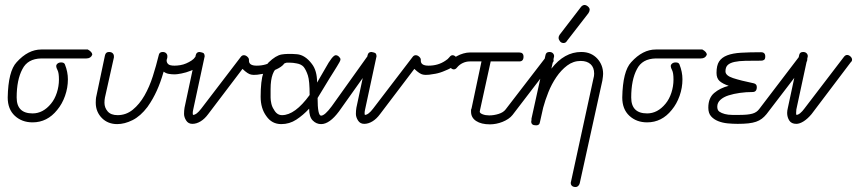

<svg xmlns="http://www.w3.org/2000/svg" viewBox="-20 -506 3446 772"><path d="M226 -255Q238 -255 241 -247Q253 -217 253 -187Q253 -153 241.5 -120.5Q230 -88 210 -64Q170 -14 111 -14Q68 -14 39.5 -40.5Q11 -67 11 -114Q13 -220 47 -256Q93 -307 146 -307H333Q351 -297 351 -286Q345 -271 327 -271H146Q91 -270 70 -228Q47 -185 47 -114Q47 -50 111 -50Q153 -50 185 -89Q200 -107 208.5 -133Q217 -159 217 -186Q217 -213 211.5 -223.5Q206 -234 206 -240Q206 -246 211.5 -250.5Q217 -255 226 -255Z M402 -283Q405 -297 418 -297Q428 -297 433 -292Q438 -287 438 -280Q438 -279 438 -277.5Q438 -276 438 -275L402 -114Q400 -104 400 -93Q400 -73 413 -58Q426 -43 453 -43Q487 -43 514 -65Q541 -87 561 -122Q581 -157 594.5 -199.5Q608 -242 618 -283Q620 -297 634 -297Q643 -297 648 -292Q653 -287 653 -280Q653 -273 651.5 -269.5Q650 -266 650 -263Q650 -254 656.5 -248Q663 -242 682 -242Q692 -242 704.5 -244Q717 -246 728.5 -251Q740 -256 750 -262.5Q760 -269 765 -277Q771 -285 778 -285Q784 -285 790.5 -279Q797 -273 797 -267Q797 -253 782.5 -241.5Q768 -230 748 -222Q728 -214 709.5 -210.5Q691 -207 683 -207Q670 -207 658.5 -209Q647 -211 638 -218Q631 -194 624.5 -176Q618 -158 610.5 -141.5Q603 -125 594 -109Q585 -93 573 -76Q545 -39 513 -23Q481 -7 451 -7Q433 -7 417.5 -13Q402 -19 390 -31Q378 -43 371.5 -58.5Q365 -74 365 -93Q365 -100 365.5 -107Q366 -114 368 -122Z M981 -262Q981 -242 1012 -242Q1051 -242 1080 -262Q1090 -268 1096 -276Q1102 -284 1108.5 -284Q1115 -284 1121.5 -278Q1128 -272 1128 -266Q1128 -241 1079 -222Q1059 -213 1040 -209.5Q1021 -206 1014 -205.5Q1007 -205 1002 -205Q1000 -205 998 -205Q994 -205 990 -206Q977 -208 955 -229L817 -47Q803 -28 786.5 -18Q770 -8 753.5 -8Q737 -8 728.5 -21.5Q720 -35 720 -48Q720 -61 722 -73L767 -284Q770 -297 782 -297Q782 -297 783 -297Q795 -295 799 -292Q803 -287 803 -280L757 -66Q755 -57 755 -52Q755 -47 756 -44Q770 -44 789 -69L948 -277Q953 -284 960.5 -284Q968 -284 974.5 -278Q981 -272 981 -266Z M1114 -43Q1166 -43 1225 -124Q1225 -181 1218 -202.5Q1211 -224 1201 -237Q1191 -248 1173 -251Q1158 -254 1146 -254Q1139 -254 1133 -254Q1128 -254 1102 -240Q1068 -221 1068 -148Q1068 -140 1068 -132Q1068 -124 1068 -113.5Q1068 -103 1071 -89.5Q1074 -76 1081 -66Q1093 -43 1114 -43ZM1257 -112Q1257 -41 1271 -41Q1286 -41 1314 -79L1454 -275Q1459 -283 1467 -283Q1475 -283 1481 -277.5Q1487 -272 1487 -266Q1487 -261 1483 -255L1343 -58Q1305 -7 1271 -7Q1252 -7 1237.5 -21.5Q1223 -36 1223 -69Q1199 -43 1171.5 -25Q1144 -7 1111 -7Q1073 -7 1051 -39Q1028 -70 1028 -117Q1028 -181 1039 -214Q1044 -238 1060 -255Q1089 -283 1112.5 -287Q1136 -291 1174 -288Q1207 -285 1234 -249Q1255 -222 1255 -174L1288 -231Q1317 -284 1330 -284Q1337 -284 1343 -278Q1349 -272 1349 -267.5Q1349 -263 1345 -256Q1341 -249 1335 -239L1322 -218Q1315 -206 1305 -191Z M1672 -262Q1672 -242 1703 -242Q1742 -242 1771 -262Q1781 -268 1787 -276Q1793 -284 1799.5 -284Q1806 -284 1812.5 -278Q1819 -272 1819 -266Q1819 -241 1770 -222Q1750 -213 1731 -209.5Q1712 -206 1705 -205.5Q1698 -205 1693 -205Q1691 -205 1689 -205Q1685 -205 1681 -206Q1668 -208 1646 -229L1508 -47Q1494 -28 1477.5 -18Q1461 -8 1444.5 -8Q1428 -8 1419.5 -21.5Q1411 -35 1411 -48Q1411 -61 1413 -73L1458 -284Q1461 -297 1473 -297Q1473 -297 1474 -297Q1486 -295 1490 -292Q1494 -287 1494 -280L1448 -66Q1446 -57 1446 -52Q1446 -47 1447 -44Q1461 -44 1480 -69L1639 -277Q1644 -284 1651.5 -284Q1659 -284 1665.5 -278Q1672 -272 1672 -266Z M1953 -259 1910 -63 1909 -57Q1909 -51 1920.5 -46.5Q1932 -42 1947 -42Q1966 -42 1985 -48Q2004 -54 2013 -66L2173 -274Q2178 -282 2186 -282Q2194 -282 2200 -276Q2206 -270 2206 -263Q2206 -257 2201 -253L2041 -44Q2034 -35 2023.5 -28Q2013 -21 2000.5 -16Q1988 -11 1975 -8.5Q1962 -6 1950 -6Q1915 -6 1894.5 -19.5Q1874 -33 1874 -57V-63Q1874 -67 1876 -70L1916 -259H1869Q1854 -259 1840.5 -252.5Q1827 -246 1818 -235Q1812 -227 1805 -227Q1798 -227 1792.5 -233Q1787 -239 1787 -245Q1787 -255 1795.5 -264Q1804 -273 1816.5 -280Q1829 -287 1843 -291Q1857 -295 1869 -295H2068Q2085 -295 2085 -278Q2085 -259 2068 -259Z M2311 231Q2309 238 2304.5 242Q2300 246 2295 246Q2285 246 2280 241.5Q2275 237 2275 230Q2275 226 2276 224L2366 -190Q2369 -200 2369 -210Q2369 -235 2354.5 -248Q2340 -261 2315 -261Q2285 -261 2260.5 -242.5Q2236 -224 2217 -196Q2198 -168 2185 -135.5Q2172 -103 2164 -73L2151 -15Q2150 -8 2146 -5Q2142 -2 2136 -2Q2125 -2 2120.5 -6Q2116 -10 2116 -17Q2116 -21 2117 -22V-29L2173 -283Q2175 -297 2189 -297Q2198 -297 2203 -292Q2208 -287 2208 -280Q2208 -279 2207.5 -277.5Q2207 -276 2207 -275L2197 -230Q2249 -297 2317 -297Q2338 -297 2354 -290Q2370 -283 2381.5 -270.5Q2393 -258 2399 -242.5Q2405 -227 2405 -209Q2405 -201 2402 -182ZM2260 -342Q2255 -333 2246 -333Q2237 -333 2231.5 -340Q2226 -347 2226 -354Q2226 -360 2230 -366L2316 -478Q2319 -482 2323 -484Q2327 -486 2330 -486Q2337 -486 2344 -480Q2351 -474 2351 -467Q2351 -461 2346 -453Z M2697 -255Q2709 -255 2712 -247Q2724 -217 2724 -187Q2724 -153 2712.5 -120.5Q2701 -88 2681 -64Q2641 -14 2582 -14Q2539 -14 2510.5 -40.5Q2482 -67 2482 -114Q2484 -220 2518 -256Q2564 -307 2617 -307H2804Q2822 -297 2822 -286Q2816 -271 2798 -271H2617Q2562 -270 2541 -228Q2518 -185 2518 -114Q2518 -50 2582 -50Q2624 -50 2656 -89Q2671 -107 2679.5 -133Q2688 -159 2688 -186Q2688 -213 2682.5 -223.5Q2677 -234 2677 -240Q2677 -246 2682.5 -250.5Q2688 -255 2697 -255Z M3040 -296Q3057 -296 3057 -279Q3057 -269 3052.5 -265.5Q3048 -262 3040 -262Q3004 -262 2977.5 -261.5Q2951 -261 2933 -257Q2915 -253 2906 -244.5Q2897 -236 2897 -219Q2897 -202 2927.5 -192Q2958 -182 3011 -171Q3023 -168 3023 -156Q3023 -136 3006 -136Q2980 -136 2955 -132.5Q2930 -129 2909.5 -122.5Q2889 -116 2876.5 -104.5Q2864 -93 2864 -77Q2864 -63 2872.5 -57Q2881 -51 2894.5 -47.5Q2908 -44 2924 -44Q2940 -44 2955 -44Q2987 -44 3005 -49Q3023 -54 3033 -68L3193 -278Q3199 -286 3206 -286Q3213 -286 3219.5 -280Q3226 -274 3226 -267Q3226 -260 3222 -256L3062 -47Q3053 -36 3043 -28.5Q3033 -21 3020 -16.5Q3007 -12 2989 -10Q2971 -8 2946 -8Q2926 -8 2905.5 -10Q2885 -12 2867.5 -19Q2850 -26 2839 -38.5Q2828 -51 2828 -73Q2828 -112 2851.5 -132Q2875 -152 2910 -161Q2886 -169 2873.5 -180Q2861 -191 2861 -213Q2861 -243 2871.5 -259Q2882 -275 2904 -283.5Q2926 -292 2960 -294Q2994 -296 3040 -296Z M3193 -283Q3195 -297 3209 -297Q3218 -297 3223 -292Q3228 -287 3228 -280Q3228 -279 3227.5 -277.5Q3227 -276 3227 -275L3182 -66Q3181 -57 3181 -51Q3181 -48 3182 -44Q3189 -44 3197.5 -51Q3206 -58 3214 -69L3373 -277Q3379 -285 3386 -285Q3393 -285 3399.5 -279Q3406 -273 3406 -266Q3406 -260 3401 -256L3243 -47Q3227 -28 3211 -18Q3195 -8 3182 -8Q3162 -8 3153.5 -21.5Q3145 -35 3145 -52Q3145 -61 3148 -73Z"/></svg>

Font: Gruenewald VA
Style: Regular
Weight: 400
Designer: Peter Wiegel
Foundry: Peter Wiegel, nach dem Schriftentwurf von Dr. H. Gr¸newald
Version: Version 0.007